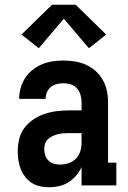

<svg xmlns="http://www.w3.org/2000/svg" viewBox="-20 -784 540 812"><path d="M188 8Q169 8 150 4Q131 0 115 -10Q99 -20 87 -35.5Q75 -51 68 -68.5Q61 -86 58 -105Q55 -124 55 -143Q55 -169 61 -195Q67 -221 82.5 -242Q98 -263 120 -278Q142 -293 166.5 -301.5Q191 -310 217 -313.5Q243 -317 269 -317H325V-351Q325 -367 320.5 -382.5Q316 -398 305.5 -410Q295 -422 279.5 -427Q264 -432 248 -432Q234 -432 220 -428.5Q206 -425 195 -416Q184 -407 178.5 -393.5Q173 -380 173 -366H61Q61 -389 67.5 -412Q74 -435 86.5 -454.5Q99 -474 117.5 -488.5Q136 -503 157.5 -512Q179 -521 202 -524.5Q225 -528 248 -528Q273 -528 297.5 -524Q322 -520 344 -510Q366 -500 384.5 -483.5Q403 -467 415 -445.5Q427 -424 432 -400Q437 -376 437 -351V-96H472V0H325V-77Q316 -58 302 -41.5Q288 -25 270 -13.5Q252 -2 230.5 3Q209 8 188 8ZM234 -88Q252 -88 270 -94Q288 -100 301 -113Q314 -126 319.5 -144Q325 -162 325 -180V-221H269Q257 -221 245.5 -220Q234 -219 223 -216Q212 -213 201.5 -208Q191 -203 183 -195.5Q175 -188 171 -176.5Q167 -165 167 -154Q167 -141 171 -128Q175 -115 184.5 -105.5Q194 -96 207 -92Q220 -88 234 -88ZM144 -580 71 -638 200 -764H300L429 -638L356 -580L250 -705Z"/></svg>

Font: Iosevka Gothic
Style: Bold
Weight: 700
Monospace: yes
Designer: Belleve Invis
Foundry: Belleve Invis
Version: Version 15.5.1; ttfautohint (v1.8.4)